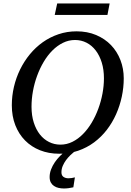

<svg xmlns="http://www.w3.org/2000/svg" viewBox="-20 -867 750 1103"><path d="M690.9 -417Q690.9 -364.3 679.7 -311.8Q668.5 -259.3 647 -210.9Q625.5 -162.6 593.8 -121.3Q562 -80.1 520.8 -49.3Q479.5 -18.6 428.7 -1Q417.5 2.4 405.3 5.9Q395 14.2 384.8 23.9Q370.6 37.6 359.1 53.2Q347.7 68.8 340.3 86.4Q333 104 333 123Q333 141.1 344.7 149.2Q356.4 157.2 373 157.2Q382.8 157.2 391.8 155.8Q400.9 154.3 410.2 151.9L401.4 209Q388.7 211.9 374.8 213.9Q360.8 215.8 347.2 215.8Q331.1 215.8 316.2 212.4Q301.3 209 290 201.4Q278.8 193.8 272 181.2Q265.1 168.5 265.1 149.9Q265.1 127.9 273.4 106.2Q281.7 84.5 294.9 65.2Q308.1 45.9 324.7 29.3Q332 22 339.4 15.6Q329.6 16.1 319.8 16.1Q259.8 16.1 210 -3.7Q160.2 -23.4 124 -60.1Q87.9 -96.7 67.9 -147.9Q47.9 -199.2 47.9 -262.2Q47.9 -315.9 60.1 -368.2Q72.3 -420.4 95.5 -467.8Q118.7 -515.1 151.6 -555.2Q184.6 -595.2 225.8 -624.5Q267.1 -653.8 316.2 -670.4Q365.2 -687 419.9 -687Q481.9 -687 532.2 -665.8Q582.5 -644.5 617.7 -607.9Q652.8 -571.3 671.9 -522Q690.9 -472.7 690.9 -417ZM577.1 -417Q577.1 -466.8 564.7 -507.3Q552.2 -547.9 530 -576.9Q507.8 -606 477.3 -621.6Q446.8 -637.2 411.1 -637.2Q374.5 -637.2 341.8 -621.1Q309.1 -605 281.2 -577.1Q253.4 -549.3 231.2 -512Q209 -474.6 193.4 -432.1Q177.7 -389.6 169.4 -344Q161.1 -298.3 161.1 -253.9Q161.1 -203.1 174.1 -162.8Q187 -122.6 209.2 -94.5Q231.4 -66.4 261.7 -51.3Q292 -36.1 327.1 -36.1Q363.8 -36.1 396.5 -52.5Q429.2 -68.8 457 -97.2Q484.9 -125.5 507.1 -162.8Q529.3 -200.2 544.9 -242.7Q560.5 -285.2 568.8 -329.8Q577.1 -374.5 577.1 -417ZM597.2 -781.2H294.4L308.6 -847.2H609.9Z"/></svg>

Font: Charis SIL
Style: Italic
Weight: 400
Italic angle: -11°
Foundry: SIL International
Version: Version 4.112